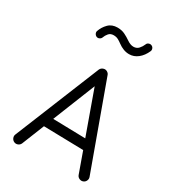

<svg xmlns="http://www.w3.org/2000/svg" viewBox="-236 -1100 1144 1269"><g transform="rotate(30 336.0 -466.0)"><path d="M75.2 37.6Q61.5 31.2 55.9 16.8Q50.3 2.4 56.6 -11.2L319.3 -657.7Q326.2 -671.9 341.6 -677.2Q356.9 -682.6 370.6 -674.8Q383.3 -667.5 387.2 -655.8L620.6 -13.2Q626 0.5 619.9 14.6Q613.8 28.8 599.6 34.2Q585.9 39.6 571.8 33.4Q557.6 27.3 552.2 13.2L495.6 -145L192.4 -151.9L124 19Q117.7 32.7 103.5 38.3Q89.4 43.9 75.2 37.6ZM350.6 -548.3 221.2 -224.6 468.8 -218.8ZM200.2 -836.9Q189.5 -840.8 183.8 -851.3Q178.2 -861.8 181.6 -872.1Q193.4 -906.7 219.5 -933.3Q245.6 -960 288.6 -960Q320.3 -960 345 -948Q369.6 -936 389.6 -921.9Q417.5 -902.3 440.9 -902.3Q465.3 -902.3 480.2 -918.7Q495.1 -935.1 503.4 -955.6Q507.3 -966.8 518.6 -970.9Q529.8 -975.1 540 -970.7Q550.8 -966.3 555.2 -955.3Q559.6 -944.3 555.2 -934.1Q537.1 -892.6 507.1 -868.9Q477.1 -845.2 440.9 -845.2Q418.5 -845.2 397.2 -853.3Q376 -861.3 355.5 -876.5Q340.8 -887.7 325.9 -895.5Q311 -903.3 291.5 -903.3Q267.1 -903.3 253.9 -887.2Q240.7 -871.1 235.4 -855.5Q231.9 -844.7 221.4 -839.1Q210.9 -833.5 200.2 -836.9Z"/></g></svg>

Font: Mikhak Regular
Style: Regular
Weight: 400
Designer: Amin Abedi
Version: Version 3.3